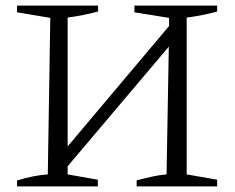

<svg xmlns="http://www.w3.org/2000/svg" viewBox="-20 -667 841 687"><path d="M41 0V-21Q69 -30 96.5 -35.5Q124 -41 151 -43L160 -603L41 -623V-647H331V-626Q306 -619 278.5 -613.5Q251 -608 222 -604V-143L585 -574V-603L461 -623V-647H757V-626Q733 -619 705.5 -613.5Q678 -608 648 -604V-43L757 -24V0H469V-22Q497 -29 524 -35Q551 -41 576 -43L584 -500L222 -72V-43L330 -24V0Z"/></svg>

Font: Piazzolla Light
Style: Regular
Weight: 300
Designer: Juan Pablo del Peral
Foundry: Huerta Tipografica
Version: Version 1.330